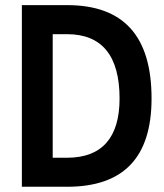

<svg xmlns="http://www.w3.org/2000/svg" viewBox="-20 -713 626 733"><path d="M63.5 0H236.3C451.7 0 558.6 -111.8 558.6 -336.9C558.6 -575.7 451.7 -693.4 236.3 -693.4H63.5ZM181.2 -110.8V-582.5H236.3C369.6 -582.5 436.5 -499.5 436.5 -336.9C436.5 -188 369.6 -110.8 236.3 -110.8Z"/></svg>

Font: Cascadia Mono SemiBold
Style: Regular
Weight: 600
Monospace: yes
Designer: Aaron Bell
Foundry: Saja Typeworks
Version: Version 2404.023